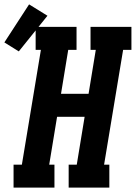

<svg xmlns="http://www.w3.org/2000/svg" viewBox="-77 -858 621 878"><path d="M-15 0V-105H23L110 -630H86V-735H273V-630H235L202 -429H328L361 -630H337V-735H524V-630H486L399 -105H423V0H237V-105H274L310 -324H184L148 -105H172V0ZM9 -623 -57 -664 56 -838 140 -786Z"/></svg>

Font: Iosevka Slab Extrabold
Style: Italic
Weight: 800
Italic angle: -9°
Monospace: yes
Designer: Belleve Invis
Foundry: Belleve Invis
Version: Version 11.1.0; ttfautohint (v1.8.3)